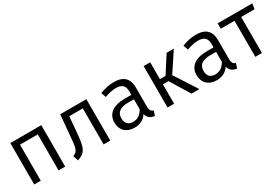

<svg xmlns="http://www.w3.org/2000/svg" viewBox="54 -1425 3317 2281"><g transform="rotate(-30 1712.0 -284.0)"><path d="M437 0H528V-568H103V0H193V-494H437Z M787 -568 764 -309C748 -117 743 -85 673 -60L696 12C815 -25 834 -80 852 -299L869 -494H1055V0H1146V-568Z M1725 -131V-394C1725 -512 1664 -581 1529 -581C1466 -581 1405 -568 1336 -542L1359 -475C1417 -496 1469 -507 1513 -507C1595 -507 1635 -474 1635 -390V-345H1542C1386 -345 1295 -280 1295 -159C1295 -57 1362 13 1475 13C1546 13 1606 -14 1645 -75C1660 -18 1696 5 1751 13L1773 -51C1743 -62 1725 -78 1725 -131ZM1495 -56C1427 -56 1392 -94 1392 -163C1392 -244 1448 -284 1554 -284H1635V-148C1601 -87 1557 -56 1495 -56Z M2346 -568H2247L2099 -337H2022V-568H1932V0H2022V-266H2098L2261 0H2369L2172 -305Z M2852 -131V-394C2852 -512 2791 -581 2656 -581C2593 -581 2532 -568 2463 -542L2486 -475C2544 -496 2596 -507 2640 -507C2722 -507 2762 -474 2762 -390V-345H2669C2513 -345 2422 -280 2422 -159C2422 -57 2489 13 2602 13C2673 13 2733 -14 2772 -75C2787 -18 2823 5 2878 13L2900 -51C2870 -62 2852 -78 2852 -131ZM2622 -56C2554 -56 2519 -94 2519 -163C2519 -244 2575 -284 2681 -284H2762V-148C2728 -87 2684 -56 2622 -56Z M3422 -568H2947V-494H3136V0H3227V-494H3411Z"/></g></svg>

Font: Glow Sans SC Normal Book
Style: Regular
Weight: 500
Designer: Ryoko NISHIZUKA (kana, bopomofo & ideographs); Paul D. Hunt (Latin, Greek & Cyrillic); Sandoll Communications, Soo-young
Version: Version 0.93